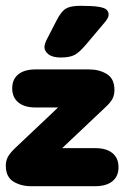

<svg xmlns="http://www.w3.org/2000/svg" viewBox="-27 -641 428 661"><path d="M187 -131 333 -269Q353 -287 360 -300.5Q367 -314 367 -331Q367 -370 341 -386Q315 -402 280 -402H95Q57 -402 36 -385Q15 -368 15 -337Q15 -306 36 -288.5Q57 -271 95 -271H173L27 -133Q8 -115 0.5 -101.5Q-7 -88 -7 -71Q-7 -32 19 -16Q45 0 79 0H301Q339 0 360 -17Q381 -34 381 -65Q381 -97 360 -114Q339 -131 301 -131ZM347 -590Q347 -600 340.5 -607Q334 -614 313 -617.5Q292 -621 250 -621Q216 -621 200 -611.5Q184 -602 168 -571L134 -505Q126 -489 126 -478Q126 -465 140 -454Q154 -443 182 -443Q213 -443 230 -452Q247 -461 272 -491L336 -567Q347 -581 347 -590Z"/></svg>

Font: Beiruti Black
Style: Regular
Weight: 900
Designer: Arlette Boutros
Foundry: Boutros
Version: Version 1.41